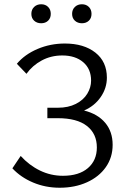

<svg xmlns="http://www.w3.org/2000/svg" viewBox="-20 -871 597 900"><path d="M38 -82 77 -140Q117 -96 167.5 -71.5Q218 -47 275 -47Q350 -47 392 -83Q434 -119 434 -180Q434 -244 387.5 -280.5Q341 -317 251 -317H202V-366H251Q300 -366 335.5 -384Q371 -402 389 -431.5Q407 -461 407 -493Q407 -548 370 -579.5Q333 -611 272 -611Q219 -611 175.5 -587.5Q132 -564 104 -525L59 -572Q96 -616 156 -641.5Q216 -667 284 -667Q373 -667 427 -624.5Q481 -582 481 -507Q481 -458 452 -416Q423 -374 374 -353Q438 -337 473 -295.5Q508 -254 508 -192Q508 -133 476 -87.5Q444 -42 387.5 -16.5Q331 9 260 9Q193 9 135 -15.5Q77 -40 38 -82ZM127 -806Q127 -826 140 -838.5Q153 -851 173 -851Q193 -851 205.5 -838.5Q218 -826 218 -806Q218 -786 205.5 -774Q193 -762 173 -762Q153 -762 140 -774Q127 -786 127 -806ZM318 -806Q318 -826 331 -838.5Q344 -851 364 -851Q384 -851 396.5 -838.5Q409 -826 409 -806Q409 -786 396.5 -774Q384 -762 364 -762Q344 -762 331 -774Q318 -786 318 -806Z"/></svg>

Font: LXGW Bright GB
Style: Regular
Weight: 400
Designer: Christian Thalmann (Catharsis Fonts)
Foundry: LXGW / Christian Thalmann (Catharsis Fonts) / Fontworks Inc.
Version: Version 5.510